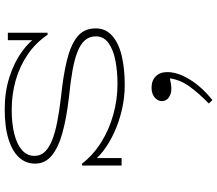

<svg xmlns="http://www.w3.org/2000/svg" viewBox="-72 -452 900 795"><g transform="rotate(-90 377.5 -54.0)"><path d="M424 13Q371 13 320 1Q269 -11 225 -31.5Q181 -52 148.5 -77.5Q116 -103 99 -131L121 -115V0H90V-163L97 -165Q133 -118 185.5 -85Q238 -52 300.5 -34.5Q363 -17 428 -17Q479 -17 524 -25.5Q569 -34 597 -54Q625 -74 625 -106Q625 -133 609 -151.5Q593 -170 561.5 -182.5Q530 -195 482.5 -203.5Q435 -212 373 -218Q287 -228 225.5 -245Q164 -262 131 -289.5Q98 -317 98 -358Q98 -396 123 -424Q148 -452 198.5 -468Q249 -484 324 -484Q395 -484 456 -464.5Q517 -445 562 -412.5Q607 -380 630 -341L609 -357V-471H640V-307L632 -306Q598 -356 549.5 -389Q501 -422 443 -438.5Q385 -455 321 -455Q263 -455 220 -444Q177 -433 153.5 -412Q130 -391 130 -361Q130 -337 145.5 -319.5Q161 -302 192 -289Q223 -276 268.5 -267Q314 -258 373 -251Q462 -242 525.5 -226.5Q589 -211 623.5 -183.5Q658 -156 658 -107Q658 -66 627.5 -39Q597 -12 544.5 0.5Q492 13 424 13ZM477 189Q477 232 446.5 282Q416 332 361 376L347 361Q390 319 417.5 281Q445 243 451 200Q439 202 429.5 204Q420 206 407 206Q387 206 372 195.5Q357 185 357 167Q357 149 372.5 136.5Q388 124 412 124Q442 124 459.5 141.5Q477 159 477 189Z"/></g></svg>

Font: BioRhyme SemiExpanded ExtraLight
Style: Regular
Weight: 250
Width: 6
Designer: Aoife Mooney
Foundry: Aoife Mooney Type
Version: Version 1.600;gftools[0.9.33]